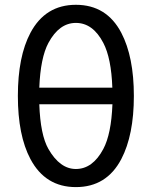

<svg xmlns="http://www.w3.org/2000/svg" viewBox="-20 -762 626 792"><path d="M293 9.8Q167 9.8 105.5 -106Q53.7 -203.6 53.7 -366.2Q53.7 -528.8 105.5 -626.5Q167 -742.2 293 -742.2Q419.9 -742.2 480.5 -626.5Q532.2 -527.3 532.2 -366.2Q532.2 -205.1 480.5 -106Q419.9 9.8 293 9.8ZM293 -64.9Q362.3 -64.9 406.2 -147.5Q439 -209 443.8 -332H142.1Q146.5 -205.6 179.7 -147.5Q227.1 -64.9 293 -64.9ZM142.1 -400.4H443.4Q439 -522.5 406.2 -585Q363.3 -667.5 293 -667.5Q224.1 -667.5 179.7 -585Q147 -523.9 142.1 -400.4Z"/></svg>

Font: Consola Mono
Style: Book
Weight: 400
Monospace: yes
Designer: Wojciech Kalinowski "wmk69" (wmk69@o2.pl)
Foundry: Wojciech Kalinowski "wmk69" (wmk69@o2.pl)
Version: Version 2.1.0